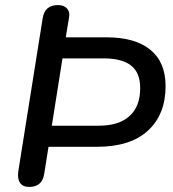

<svg xmlns="http://www.w3.org/2000/svg" viewBox="-20 -729 683 756"><path d="M95 7Q70 7 59 -9Q48 -25 52 -54L148 -657Q156 -709 208 -709Q232 -709 244 -695.5Q256 -682 252 -661L239 -582H400Q512 -582 572 -533Q632 -484 632 -390Q632 -279 563 -215Q494 -151 362 -151H171L154 -44Q146 7 95 7ZM184 -234H368Q448 -234 490 -272Q532 -310 532 -382Q532 -443 496 -471Q460 -499 390 -499H226Z"/></svg>

Font: Nunito SemiBold
Style: Italic
Weight: 600
Italic angle: -9°
Designer: Vernon Adams
Foundry: Vernon Adams
Version: Version 3.601; ttfautohint (v1.8.2.53-6de2)